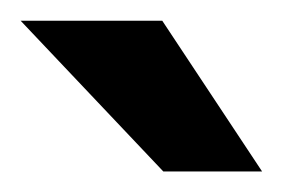

<svg xmlns="http://www.w3.org/2000/svg" viewBox="-20 -752 274 186"><path d="M233.9 -585.9H138.2L0 -731.9H137.2Z"/></svg>

Font: Aspekta 550
Style: Regular
Weight: 550
Designer: Ivo Dolenc
Version: Version 2.000